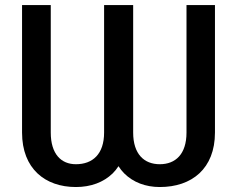

<svg xmlns="http://www.w3.org/2000/svg" viewBox="-20 -731 938 761"><path d="M392.6 -710.9V-205.6C392.6 -120.1 347.2 -80.1 280.8 -80.1C222.7 -80.1 181.2 -120.1 181.2 -205.6V-710.9H67.4V-205.6C67.4 -62.5 158.7 10.3 280.8 10.3C339.8 10.3 390.1 -8.3 426.8 -43.9C435.1 -52.2 442.9 -62 449.7 -72.3C456.1 -62 463.9 -52.2 472.2 -43.9C507.8 -8.3 557.1 10.3 613.3 10.3C740.2 10.3 832 -62.5 832 -205.6V-710.9H719.2V-205.6C719.2 -120.1 675.8 -80.1 613.3 -80.1C551.3 -80.1 507.8 -120.1 507.8 -205.6V-710.9Z"/></svg>

Font: Bert Sans Medium
Style: Regular
Weight: 500
Designer: Christian Robertson (Google), Cristiano Sobral
Foundry: Google, Cristiano Sobral
Version: Version 3.101